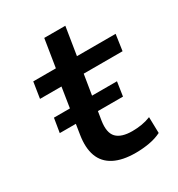

<svg xmlns="http://www.w3.org/2000/svg" viewBox="-158 -746 798 860"><g transform="rotate(-30 241.5 -316.5)"><path d="M295 9Q227 9 184 -13.5Q141 -36 125 -79.5Q109 -123 119 -186L155 -415H44L57 -498H174L197 -642H306L283 -498H483L471 -415H270L234 -193Q225 -134 249.5 -108.5Q274 -83 331 -83Q356 -83 380 -87Q404 -91 426 -100L428 -17Q400 -3 365.5 3Q331 9 295 9ZM44 -238 56 -311H382L371 -238Z"/></g></svg>

Font: Nunito Sans 7pt SemiExpanded SemiBold
Style: Italic
Weight: 600
Width: 6
Italic angle: -9°
Designer: Vernon Adams
Foundry: Vernon Adams
Version: Version 3.101;gftools[0.9.27]